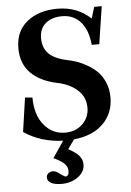

<svg xmlns="http://www.w3.org/2000/svg" viewBox="-60 -720 683 1003"><g transform="rotate(-5 281.0 -219.0)"><path d="M222.2 237.3Q186.5 237.3 167.2 226.6Q147.9 215.8 147.9 197.3Q147.9 184.1 158 175.8Q168 167.5 182.1 167.5Q197.8 167.5 218.8 184.6Q241.2 200.7 245.6 200.7Q263.7 200.7 263.7 172.4Q263.7 150.9 246.3 133.8Q229 116.7 190.9 99.6L249.5 13.2Q133.3 9.3 44.9 -50.3L70.8 -229L109.4 -225.6Q109.4 -134.8 153.3 -81.3Q197.3 -27.8 263.7 -27.8Q319.8 -27.8 355.5 -62.5Q391.1 -97.2 391.1 -147.5Q391.1 -203.1 351.1 -240Q311 -276.9 244.1 -290.5Q155.8 -309.1 107.2 -358.4Q58.6 -407.7 58.6 -488.3Q58.6 -577.6 120.1 -627Q181.6 -676.3 279.3 -676.3Q383.8 -676.3 453.6 -609.4L472.2 -669.4H511.7L481.4 -472.7H441.9Q434.6 -552.2 396.7 -593.8Q358.9 -635.3 300.8 -635.3Q247.1 -635.3 214.1 -607.9Q181.2 -580.6 181.2 -530.3Q181.2 -479 211.9 -448.5Q242.7 -418 306.6 -404.8Q333 -399.4 357.9 -390.9Q382.8 -382.3 412.6 -365Q442.4 -347.7 464.4 -325.4Q486.3 -303.2 501 -268.3Q515.6 -233.4 515.6 -191.4Q515.6 -108.4 460.9 -53.7Q406.2 1 306.6 11.2L272 59.6Q311 80.6 327.9 100.3Q344.7 120.1 344.7 145.5Q344.7 184.6 308.6 210.9Q272.5 237.3 222.2 237.3Z"/></g></svg>

Font: Elstob 8pt SemiBold
Style: Regular
Weight: 600
Designer: Peter S. Baker
Version: Version 1.015